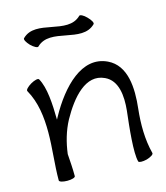

<svg xmlns="http://www.w3.org/2000/svg" viewBox="-124 -927 896 1039"><g transform="rotate(-15 324.5 -407.5)"><path d="M161 -728C246 -813 396 -683 481 -768C487 -774 477 -792 459 -810C442 -828 423 -837 418 -832C333 -747 182 -877 98 -792C92 -786 102 -768 119 -750C137 -732 156 -723 161 -728ZM41 -511C83 -437 93 -351 93 -267C93 -178 80 -89 80 0C80 8 100 14 125 14C150 14 170 8 170 0C170 -42 167 -83 164 -125C172 -188 189 -249 219 -305C279 -413 367 -517 466 -470C535 -438 542 -350 534 -270C523 -176 508 -38 522 12C524 19 545 20 569 14C593 7 610 -4 608 -12C587 -93 587 -179 596 -263C609 -378 603 -505 504 -552C371 -615 245 -482 164 -335C161 -330 159 -325 156 -320C155 -408 150 -502 119 -556C115 -563 94 -558 73 -546C51 -533 37 -518 41 -511Z"/></g></svg>

Font: Nupuram
Style: Regular
Weight: 400
Designer: Santhosh Thottingal (santhosh.thottingal@gmail.com)
Foundry: SMC
Version: Version 1.000